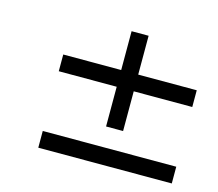

<svg xmlns="http://www.w3.org/2000/svg" viewBox="-72 -573 704 621"><g transform="rotate(15 280.0 -263.0)"><path d="M103 -298V-354H297V-484H354V-354H550V-298H354V-165H297V-298ZM103 -98H550V-42H103Z"/></g></svg>

Font: Titillium Web Light
Style: Italic
Weight: 300
Italic angle: -13°
Version: Version 1.002;PS 57.000;hotconv 1.0.70;makeotf.lib2.5.55311